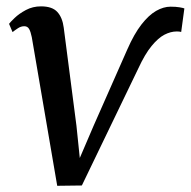

<svg xmlns="http://www.w3.org/2000/svg" viewBox="-20 -576 600 604"><path d="M380.5 -420.5Q402 -469.5 425 -499Q448 -528.5 471.2 -541.8Q494.5 -555 516.5 -555Q533.5 -555 545 -553Q556.5 -551 560 -549.5L550 -475.5Q547 -476.5 543 -476.8Q539 -477 535.5 -477Q517 -477 497.2 -466.8Q477.5 -456.5 456.8 -431.2Q436 -406 415 -360.5L237.5 7.5L160 8.5L80 -459Q76.5 -476.5 71.5 -485Q66.5 -493.5 56.5 -493.5Q46 -493.5 36.5 -487.2Q27 -481 19.5 -475L8.5 -501Q12 -506 26 -519.5Q40 -533 61.5 -544.5Q83 -556 109 -556Q144.5 -556 160.5 -538.2Q176.5 -520.5 180.5 -489L220.5 -180.5L231 -79L274.5 -180.5Z"/></svg>

Font: Merriweather 48pt
Style: Italic
Weight: 400
Italic angle: -7.8°
Version: Version 2.101